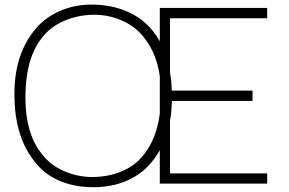

<svg xmlns="http://www.w3.org/2000/svg" viewBox="-20 -784 1234 820"><path d="M706 -476Q713.5 -430 713.5 -397H1058.5V-353H714.5Q713.5 -328.5 711.5 -307.2Q709.5 -286 706 -268.5V-43.5H1121V0H662.5V-142.5Q657.5 -134 651.2 -124Q645 -114 636.5 -103Q593 -44.5 527 -14.5Q461 15.5 378 15.5Q295.5 15.5 229.5 -13.8Q163.5 -43 121 -103Q41.5 -207.5 41.5 -382.5Q41.5 -543.5 121 -647Q163.5 -704 229 -734Q294.5 -764.5 371 -764.5Q453.5 -764.5 522.2 -735.2Q591 -706 636.5 -647Q645 -636 651.2 -626Q657.5 -616 662.5 -607.5V-750H1121V-706H706ZM662.5 -298V-458.5Q649 -554.5 599 -618.5Q563.5 -667.5 505.5 -694Q447.5 -721 382.5 -721Q314.5 -721 253 -694.5Q192.5 -668.5 156 -618.5Q88.5 -530.5 88.5 -367.5Q88.5 -215.5 156 -130Q192 -80.5 250.5 -54.5Q310.5 -28 374 -28Q443.5 -28 503 -53.5Q562 -79 599 -130Q648.5 -194.5 662.5 -298Z"/></svg>

Font: Russisch Sans ExtraLight
Style: Regular
Weight: 200
Width: 4
Designer: Michael Sharanda (font) & Cristiano Sobral (main changes)
Foundry: Michael Sharanda
Version: Version 2.00;September 8, 2020;FontCreator 13.0.0.2681 64-bi